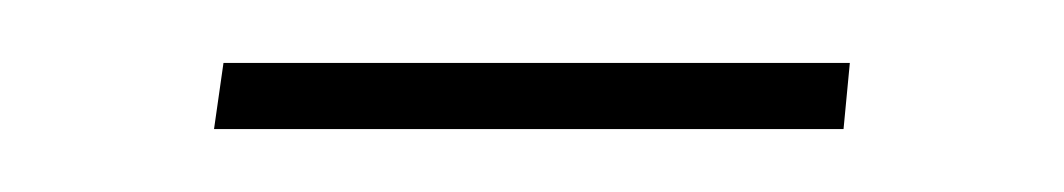

<svg xmlns="http://www.w3.org/2000/svg" viewBox="-20 -284 338 61"><path d="M48 -243 51 -264H250L248 -243Z"/></svg>

Font: Alumni Sans Thin
Style: Italic
Weight: 100
Italic angle: -8°
Designer: Robert E. Leuschke
Foundry: Robert E. Leuschke
Version: Version 1.016